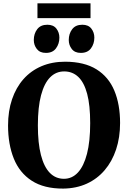

<svg xmlns="http://www.w3.org/2000/svg" viewBox="-20 -1124 772 1156"><path d="M361 11.5Q245 12 171.2 -35.8Q97.5 -83.5 63 -169.5Q28.5 -255.5 28.5 -368.5Q28.5 -455.5 52.5 -526.2Q76.5 -597 121.5 -647.8Q166.5 -698.5 230 -725.5Q293.5 -752.5 372.5 -752.5Q488 -752 561 -706.5Q634 -661 668.5 -578.2Q703 -495.5 703 -383.5Q703 -296.5 679 -224.2Q655 -152 610.2 -99.5Q565.5 -47 502.5 -18.2Q439.5 10.5 361 11.5ZM365 -47.5Q414 -47.5 449.2 -85.5Q484.5 -123.5 503.8 -198.2Q523 -273 523 -382.5Q523 -490.5 504.8 -559Q486.5 -627.5 451.5 -660.8Q416.5 -694 366.5 -694Q317 -694 281.8 -658.5Q246.5 -623 227.2 -550.8Q208 -478.5 208 -369Q208 -262 226.5 -190.5Q245 -119 280 -83.2Q315 -47.5 365 -47.5ZM256 -805.5Q220 -805.5 201.8 -829Q183.5 -852.5 183.5 -883Q183.5 -921 204 -948Q224.5 -975 264.5 -975H265.5Q301.5 -975 319.5 -951.8Q337.5 -928.5 337.5 -897.5Q337.5 -860.5 317.2 -833Q297 -805.5 257 -805.5ZM466 -805.5Q430.5 -805.5 412.2 -829Q394 -852.5 394 -883Q394 -921 414.5 -948Q435 -975 475 -975H476Q512 -975 530 -951.8Q548 -928.5 548 -897.5Q548 -860.5 527.8 -833Q507.5 -805.5 467 -805.5ZM525 -1104V-1015H205.5V-1104Z"/></svg>

Font: Merriweather 36pt ExtraBold
Style: Regular
Weight: 800
Designer: Eben Sorkin
Foundry: Eben Sorkin
Version: Version 2.100